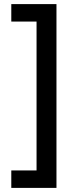

<svg xmlns="http://www.w3.org/2000/svg" viewBox="-20 -765 389 935"><path d="M35 150V65H158V-660H35V-745H255V150Z"/></svg>

Font: Pitagon Sans Text Medium
Style: Regular
Weight: 500
Designer: Travis Tran
Foundry: Pitagon
Version: Version 1.000; ttfautohint (v1.8.4.7-5d5b);gftools[0.9.26]